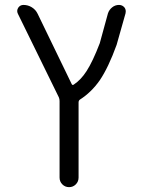

<svg xmlns="http://www.w3.org/2000/svg" viewBox="-20 -562 573 779"><path d="M270.5 -221.7Q273.4 -214.8 279.3 -218.8Q308.6 -238.3 331.1 -273.4Q356.4 -312.5 384.8 -386.7L418 -507.8Q422.9 -522.5 435.1 -532.2Q447.3 -542 462.9 -542Q476.6 -542 485.4 -531.2Q490.2 -524.4 490.2 -515.6Q490.2 -511.7 489.3 -507.8L453.1 -379.9Q419.9 -288.1 384.8 -236.3Q350.6 -187.5 304.7 -158.2Q298.8 -154.3 298.8 -146.5V158.2Q298.8 174.8 287.6 186Q276.4 197.3 260.3 197.3Q244.1 197.3 232.9 186Q221.7 174.8 221.7 158.2V-152.3Q221.7 -160.2 218.8 -167L52.7 -505.9Q49.8 -511.7 49.8 -517.6Q49.8 -523.4 53.7 -530.3Q61.5 -542 75.2 -542Q93.8 -542 109.4 -532.2Q125 -522.5 132.8 -505.9Z"/></svg>

Font: Gen Jyuu Gothic P Normal
Style: Regular
Weight: 300
Designer: [Source Han Sans]
Ryoko NISHIZUKA  (kana & ideographs); Paul D. Hunt (Latin, Greek & Cyrillic); Wenlong ZHANG  (bopomofo
Version: Version 1.002.20150607